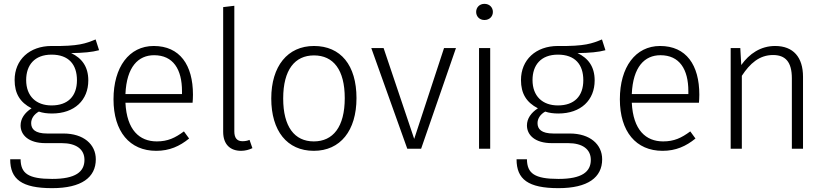

<svg xmlns="http://www.w3.org/2000/svg" viewBox="-20 -773 4294 998"><path d="M477 -568C426 -547 388 -532 248 -534C133 -534 56 -462 56 -357C56 -287 84 -241 144 -210C108 -187 87 -156 87 -121C87 -71 129 -29 216 -29H301C375 -29 419 2 419 58C419 120 373 157 251 157C126 157 88 128 87 55H33C33 159 93 205 251 205C404 205 478 149 478 55C478 -23 414 -79 310 -79H225C162 -79 142 -102 142 -133C142 -157 157 -179 182 -193C202 -186 225 -183 250 -183C368 -183 439 -253 439 -355C439 -427 405 -471 350 -497C413 -498 459 -502 495 -512ZM248 -489C337 -489 380 -438 380 -356C380 -273 333 -225 248 -225C168 -225 116 -273 116 -357C116 -434 159 -489 248 -489Z M983 -281C983 -435 915 -534 779 -534C651 -534 570 -424 570 -257C570 -89 654 11 792 11C861 11 914 -13 963 -53L936 -90C890 -56 852 -38 795 -38C705 -38 639 -97 632 -239H981C982 -249 983 -265 983 -281ZM926 -284H632C638 -426 699 -486 781 -486C880 -486 926 -413 926 -299Z M1233 11C1255 11 1276 5 1292 -3L1277 -46C1266 -41 1253 -39 1240 -39C1212 -39 1198 -56 1198 -90V-743L1140 -736V-88C1140 -21 1178 11 1233 11Z M1612 -534C1475 -534 1390 -429 1390 -261C1390 -93 1472 11 1611 11C1749 11 1833 -94 1833 -263C1833 -434 1751 -534 1612 -534ZM1612 -485C1713 -485 1772 -410 1772 -263C1772 -113 1711 -38 1611 -38C1511 -38 1452 -114 1452 -261C1452 -411 1513 -485 1612 -485Z M2350 -523H2288L2133 -51L1974 -523H1910L2097 0H2169Z M2498 -753C2472 -753 2455 -734 2455 -711C2455 -688 2472 -669 2498 -669C2525 -669 2542 -688 2542 -711C2542 -734 2525 -753 2498 -753ZM2528 -523H2470V0H2528Z M3109 -568C3058 -547 3020 -532 2880 -534C2765 -534 2688 -462 2688 -357C2688 -287 2716 -241 2776 -210C2740 -187 2719 -156 2719 -121C2719 -71 2761 -29 2848 -29H2933C3007 -29 3051 2 3051 58C3051 120 3005 157 2883 157C2758 157 2720 128 2719 55H2665C2665 159 2725 205 2883 205C3036 205 3110 149 3110 55C3110 -23 3046 -79 2942 -79H2857C2794 -79 2774 -102 2774 -133C2774 -157 2789 -179 2814 -193C2834 -186 2857 -183 2882 -183C3000 -183 3071 -253 3071 -355C3071 -427 3037 -471 2982 -497C3045 -498 3091 -502 3127 -512ZM2880 -489C2969 -489 3012 -438 3012 -356C3012 -273 2965 -225 2880 -225C2800 -225 2748 -273 2748 -357C2748 -434 2791 -489 2880 -489Z M3615 -281C3615 -435 3547 -534 3411 -534C3283 -534 3202 -424 3202 -257C3202 -89 3286 11 3424 11C3493 11 3546 -13 3595 -53L3568 -90C3522 -56 3484 -38 3427 -38C3337 -38 3271 -97 3264 -239H3613C3614 -249 3615 -265 3615 -281ZM3558 -284H3264C3270 -426 3331 -486 3413 -486C3512 -486 3558 -413 3558 -299Z M4009 -534C3934 -534 3875 -494 3833 -435L3828 -523H3778V0H3836V-379C3878 -443 3927 -487 3998 -487C4062 -487 4096 -452 4096 -366V0H4154V-374C4154 -475 4104 -534 4009 -534Z"/></svg>

Font: FiraGO Light
Style: Regular
Weight: 300
Designer: bBox Type
Foundry: bBox Type GmbH
Version: Version 1.001;PS 001.001;hotconv 1.0.88;makeotf.lib2.5.64775